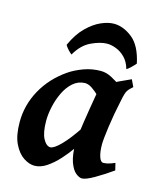

<svg xmlns="http://www.w3.org/2000/svg" viewBox="-106 -747 693 842"><g transform="rotate(15 240.5 -326.0)"><path d="M478.5 -51.8Q437 -22.5 399.9 -1.2Q362.8 20 345.7 20Q334 20 318.1 7.6Q302.2 -4.9 290.5 -36.6Q278.8 -68.4 278.8 -126.5Q278.8 -137.7 282 -162.6Q285.2 -187.5 290 -219.2Q294.9 -251 300 -282.7Q305.2 -314.5 309.6 -339.6Q314 -364.7 315.9 -376Q319.3 -391.1 342.3 -405.8Q365.2 -420.4 394.3 -433.6Q423.3 -446.8 445.3 -457L460.4 -425.3Q444.3 -411.6 437.3 -400.6Q430.2 -389.6 423.8 -356.4Q408.7 -286.6 400.6 -227.8Q392.6 -168.9 392.6 -147.5Q392.6 -113.8 399.7 -92Q406.7 -70.3 418.5 -70.3Q428.2 -70.3 439.7 -73Q451.2 -75.7 470.7 -84ZM430.7 -400.9Q417 -391.1 404.3 -369.6Q391.6 -348.1 380.9 -330.1Q370.1 -312 361.3 -312Q355 -312 343.3 -323.5Q331.5 -335 316.4 -349.9Q301.3 -364.7 284.4 -376.2Q267.6 -387.7 251.5 -387.7Q220.7 -386.7 197.8 -366.5Q174.8 -346.2 159.7 -314.7Q144.5 -283.2 137 -248.5Q129.4 -213.9 129.4 -185.1Q129.4 -130.4 144 -103.3Q158.7 -76.2 176.8 -76.2Q192.9 -76.2 223.9 -107.7Q254.9 -139.2 293.5 -197.8L284.7 -103.5Q264.2 -73.7 238.5 -45.4Q212.9 -17.1 185.3 1.5Q157.7 20 129.9 20Q106.4 20 80.6 3.2Q54.7 -13.7 36.6 -50.8Q18.6 -87.9 18.6 -148.9Q18.6 -226.1 56.6 -294.9Q94.7 -363.8 163.6 -411.1Q189.9 -429.2 227.1 -443.1Q264.2 -457 305.2 -457Q330.6 -457 355.2 -443.6Q379.9 -430.2 399.7 -416.3Q419.4 -402.3 430.7 -400.9ZM129.9 -528.8Q153.8 -581.5 185.5 -612.8Q217.3 -644 249.3 -658Q281.2 -671.9 307.1 -671.9Q350.1 -671.9 391.1 -639.4Q432.1 -606.9 448.7 -528.8Q441.9 -520.5 429.9 -509Q418 -497.6 410.6 -493.2Q401.4 -525.4 382.6 -544.2Q363.8 -563 341.8 -571.3Q319.8 -579.6 301.3 -579.6Q270.5 -579.6 229.7 -560.5Q189 -541.5 161.6 -493.2Q155.3 -497.6 145 -508.5Q134.8 -519.5 129.9 -528.8Z"/></g></svg>

Font: Gentium Plus
Style: Bold Italic
Weight: 700
Italic angle: -8°
Designer: Victor Gaultney, Annie Olsen, Iska Routamaa, Becca Hirsbrunner
Foundry: SIL International
Version: Version 6.101